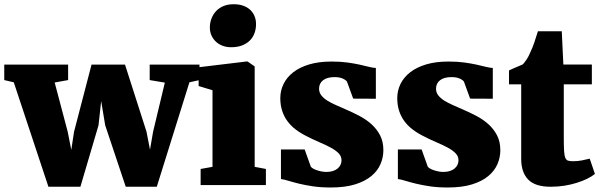

<svg xmlns="http://www.w3.org/2000/svg" viewBox="-43 -853 2763 885"><path d="M20.5 -473.6 -23.4 -483.9V-555.2H271V-483.9L209 -472.7L269 -246.1L285.6 -162.1L298.3 -245.6L378.9 -555.2H533.2L632.3 -246.1L648.4 -163.1L662.6 -245.6L716.8 -472.2L647 -483.9V-555.2H876.5V-483.9L830.1 -473.6L679.7 7.8H536.6L441.9 -275.4L423.3 -387.2L411.1 -275.4L327.6 7.8H180.2Z M881.8 -74.2 936.5 -84V-437L872.6 -456.5V-543L1095.2 -569.8H1097.7L1130.9 -546.9V-84L1182.6 -74.2V0H881.8ZM1022.5 -635.3Q1001 -635.3 982.9 -642.1Q964.8 -648.9 951.9 -661.1Q939 -673.3 931.6 -689.9Q924.3 -706.5 924.3 -725.6Q924.3 -748 931.9 -767.8Q939.5 -787.6 953.4 -802.2Q967.3 -816.9 987.5 -825.2Q1007.8 -833.5 1033.7 -833.5H1034.2Q1059.6 -833.5 1078.9 -826.4Q1098.1 -819.3 1111.1 -806.9Q1124 -794.4 1130.6 -777.8Q1137.2 -761.2 1137.2 -742.2Q1137.2 -719.7 1130.1 -700.2Q1123 -680.7 1108.6 -666.3Q1094.2 -651.9 1072.8 -643.6Q1051.3 -635.3 1022.9 -635.3H1022.5Z M1252 -164.1H1361.3L1389.6 -85Q1392.6 -80.6 1399.9 -76.2Q1407.2 -71.8 1417.5 -68.4Q1427.7 -64.9 1439.2 -62.7Q1450.7 -60.5 1461.4 -60.5Q1478.5 -60.5 1491.5 -64.7Q1504.4 -68.8 1513.2 -76.2Q1522 -83.5 1526.6 -93.3Q1531.2 -103 1531.2 -113.8Q1531.2 -132.8 1517.8 -146.5Q1504.4 -160.2 1481.9 -172.4Q1459.5 -184.6 1430.7 -196.8Q1401.9 -209 1370.6 -225.1Q1342.8 -238.8 1320.3 -255.9Q1297.9 -272.9 1282 -294.4Q1266.1 -315.9 1257.6 -342.3Q1249 -368.7 1249 -400.9Q1249 -435.5 1264.2 -466.3Q1279.3 -497.1 1308.8 -520Q1338.4 -543 1382.6 -556.2Q1426.8 -569.3 1484.9 -569.3Q1526.9 -569.3 1558.3 -564.9Q1589.8 -560.5 1614 -555.2Q1638.2 -549.8 1656.5 -545.2Q1674.8 -540.5 1689.5 -539.6V-397.9L1585 -398.4L1556.6 -476.1Q1552.7 -483.4 1537.6 -490.5Q1522.5 -497.6 1499 -497.6Q1464.8 -497.6 1446.3 -483.2Q1427.7 -468.8 1427.7 -444.3Q1427.7 -426.8 1438 -413.6Q1448.2 -400.4 1465.6 -389.4Q1482.9 -378.4 1505.4 -368.7Q1527.8 -358.9 1552.2 -348.1Q1583.5 -334.5 1614.3 -318.4Q1645 -302.2 1669.4 -280.3Q1693.8 -258.3 1709 -229.2Q1724.1 -200.2 1724.1 -160.6Q1724.1 -127.4 1710.9 -96.7Q1697.8 -65.9 1668.9 -41.7Q1640.1 -17.6 1594 -3.2Q1547.9 11.2 1481.9 11.2Q1436 11.2 1399.9 5.9Q1363.8 0.5 1335.7 -6.3Q1307.6 -13.2 1287.1 -19.5Q1266.6 -25.9 1252 -27.8Z M1791 -164.1H1900.4L1928.7 -85Q1931.6 -80.6 1939 -76.2Q1946.3 -71.8 1956.5 -68.4Q1966.8 -64.9 1978.3 -62.7Q1989.7 -60.5 2000.5 -60.5Q2017.6 -60.5 2030.5 -64.7Q2043.5 -68.8 2052.2 -76.2Q2061 -83.5 2065.7 -93.3Q2070.3 -103 2070.3 -113.8Q2070.3 -132.8 2056.9 -146.5Q2043.5 -160.2 2021 -172.4Q1998.5 -184.6 1969.7 -196.8Q1940.9 -209 1909.7 -225.1Q1881.8 -238.8 1859.4 -255.9Q1836.9 -272.9 1821 -294.4Q1805.2 -315.9 1796.6 -342.3Q1788.1 -368.7 1788.1 -400.9Q1788.1 -435.5 1803.2 -466.3Q1818.4 -497.1 1847.9 -520Q1877.4 -543 1921.6 -556.2Q1965.8 -569.3 2023.9 -569.3Q2065.9 -569.3 2097.4 -564.9Q2128.9 -560.5 2153.1 -555.2Q2177.2 -549.8 2195.6 -545.2Q2213.9 -540.5 2228.5 -539.6V-397.9L2124 -398.4L2095.7 -476.1Q2091.8 -483.4 2076.7 -490.5Q2061.5 -497.6 2038.1 -497.6Q2003.9 -497.6 1985.4 -483.2Q1966.8 -468.8 1966.8 -444.3Q1966.8 -426.8 1977.1 -413.6Q1987.3 -400.4 2004.6 -389.4Q2022 -378.4 2044.4 -368.7Q2066.9 -358.9 2091.3 -348.1Q2122.6 -334.5 2153.3 -318.4Q2184.1 -302.2 2208.5 -280.3Q2232.9 -258.3 2248 -229.2Q2263.2 -200.2 2263.2 -160.6Q2263.2 -127.4 2250 -96.7Q2236.8 -65.9 2208 -41.7Q2179.2 -17.6 2133.1 -3.2Q2086.9 11.2 2021 11.2Q1975.1 11.2 1939 5.9Q1902.8 0.5 1874.8 -6.3Q1846.7 -13.2 1826.2 -19.5Q1805.7 -25.9 1791 -27.8Z M2359.4 -464.4H2303.2V-528.3Q2303.2 -528.3 2307.9 -530.5Q2312.5 -532.7 2319.6 -535.9Q2326.7 -539.1 2335.2 -542.7Q2343.8 -546.4 2350.8 -549.3Q2357.9 -552.2 2362.5 -554.4Q2367.2 -556.6 2367.2 -556.6Q2376 -566.4 2384.8 -579.6Q2393.6 -592.8 2401.9 -612.8Q2411.6 -633.3 2419.7 -656.7Q2427.7 -680.2 2436.5 -709H2546.4L2553.7 -555.7H2685.1V-464.4H2555.7V-219.7Q2555.7 -181.6 2556.9 -159.7Q2558.1 -137.7 2562.3 -126.7Q2566.4 -115.7 2574.7 -112.8Q2583 -109.9 2597.2 -109.9H2597.7Q2621.1 -109.9 2640.1 -113.8Q2659.2 -117.7 2674.8 -121.6H2675.3L2699.2 -51.3Q2685.1 -39.6 2663.6 -29.1Q2642.1 -18.6 2615.7 -10.3Q2589.4 -2 2559.1 2.9Q2528.8 7.8 2496.1 7.8H2495.1Q2423.8 7.8 2391.6 -25.4Q2359.4 -58.6 2359.4 -120.6Z"/></svg>

Font: Merriweather UltraBold
Style: Regular
Weight: 900
Designer: Eben Sorkin ( sorkintype@gmail.com )
Foundry: Eben Sorkin
Version: Version 1.570; ttfautohint (v1.3) -l 8 -r 32 -G 0 -x 0 -H 60